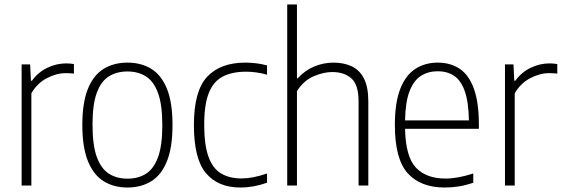

<svg xmlns="http://www.w3.org/2000/svg" viewBox="-20 -828 2513 857"><path d="M76.5 0V-540.5H114.5L118 -467.5H122.5Q150 -505.5 190.8 -525.2Q231.5 -545 275 -545Q294 -545 310 -542V-499.5Q300.5 -500.5 292.2 -501Q284 -501.5 273.5 -501.5Q232 -501.5 189 -479Q146 -456.5 120 -411.5V0Z M549 9Q488.5 9 443.2 -18.8Q398 -46.5 372.8 -108Q347.5 -169.5 347.5 -270Q347.5 -370.5 372.5 -431.8Q397.5 -493 442.8 -520.8Q488 -548.5 549 -548.5Q609.5 -548.5 654.8 -521Q700 -493.5 725 -432.2Q750 -371 750 -270Q750 -170 725.2 -108.5Q700.5 -47 655.2 -19Q610 9 549 9ZM549 -30.5Q596.5 -30.5 631.2 -52.2Q666 -74 685.2 -126Q704.5 -178 704.5 -268.5Q704.5 -360.5 685.2 -413Q666 -465.5 631 -487.2Q596 -509 549 -509Q501.5 -509 466.5 -487.5Q431.5 -466 412.2 -414.2Q393 -362.5 393 -272Q393 -179.5 412.2 -127Q431.5 -74.5 466.5 -52.5Q501.5 -30.5 549 -30.5Z M1053 9Q953.5 9 899.5 -54.8Q845.5 -118.5 845.5 -270Q845.5 -422 904.5 -485.2Q963.5 -548.5 1075.5 -548.5Q1098.5 -548.5 1123.5 -545.5Q1148.5 -542.5 1172 -536V-494.5Q1146.5 -502 1122.2 -505Q1098 -508 1078.5 -508Q1016 -508 974.2 -486.2Q932.5 -464.5 912 -413Q891.5 -361.5 891.5 -272Q891.5 -181.5 910.5 -128.8Q929.5 -76 966.8 -53.8Q1004 -31.5 1058.5 -31.5Q1082.5 -31.5 1110.2 -36.8Q1138 -42 1172 -53.5V-12.5Q1112 9 1053 9Z M1262 0V-808H1305.5V-478.5H1309Q1341 -514 1382.5 -531.2Q1424 -548.5 1469.5 -548.5Q1514 -548.5 1549 -532.5Q1584 -516.5 1604 -478.5Q1624 -440.5 1624 -375V0H1580.5V-375.5Q1580.5 -450 1548.2 -478.2Q1516 -506.5 1463 -506.5Q1425 -506.5 1380.5 -487.8Q1336 -469 1305.5 -421.5V0Z M1965.5 9Q1857.5 9 1800 -54.5Q1742.5 -118 1742.5 -270.5Q1742.5 -370.5 1766.8 -431.8Q1791 -493 1834.2 -520.8Q1877.5 -548.5 1934 -548.5Q1990.5 -548.5 2031.8 -521Q2073 -493.5 2095.2 -432.2Q2117.5 -371 2117.5 -270V-253H1788Q1790.5 -128.5 1836.5 -79.8Q1882.5 -31 1969 -31Q2021.5 -31 2092.5 -53.5V-12.5Q2057.5 -0.5 2026.8 4.2Q1996 9 1965.5 9ZM1934 -510Q1892 -510 1859.8 -490Q1827.5 -470 1808.5 -422.2Q1789.5 -374.5 1788 -290.5H2073Q2071.5 -374 2054.2 -422Q2037 -470 2006.2 -490Q1975.5 -510 1934 -510Z M2234 0V-540.5H2272L2275.5 -467.5H2280Q2307.5 -505.5 2348.2 -525.2Q2389 -545 2432.5 -545Q2451.5 -545 2467.5 -542V-499.5Q2458 -500.5 2449.8 -501Q2441.5 -501.5 2431 -501.5Q2389.5 -501.5 2346.5 -479Q2303.5 -456.5 2277.5 -411.5V0Z"/></svg>

Font: Encode Sans Semi Condensed ExtraLight
Style: Regular
Weight: 200
Width: 4
Designer: Multiple Designers
Foundry: Impallari Type
Version: Version 3.000; ttfautohint (v1.8.3) -l 8 -r 50 -G 200 -x 14 